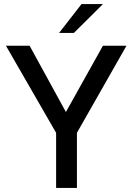

<svg xmlns="http://www.w3.org/2000/svg" viewBox="-20 -921 650 941"><path d="M255 0V-270L9 -697H125L303 -372L484.5 -697H600L357 -270V0ZM269.5 -759.5 379.5 -901H484.5L342 -759.5Z"/></svg>

Font: HK Grotesk Medium
Style: Regular
Weight: 500
Designer: Alfredo Marco Pradil
Foundry: Hanken Design Co.
Version: Version 3.001;FEAKit 1.0